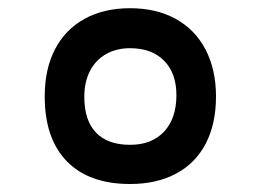

<svg xmlns="http://www.w3.org/2000/svg" viewBox="-20 -510 640 468"><path d="M89 -275Q89 -341.5 114 -389.8Q139 -438 186 -464Q233 -490 297 -490Q361 -490 408.2 -464Q455.5 -438 481 -389.2Q506.5 -340.5 506.5 -275Q506.5 -208 481.5 -160Q456.5 -112 409.2 -86.8Q362 -61.5 297 -61.5Q197 -61.5 143 -116.8Q89 -172 89 -275ZM410 -278Q410 -331.5 380 -362Q350 -392.5 297 -392.5Q263.5 -392.5 238.2 -378Q213 -363.5 199.2 -336.8Q185.5 -310 185.5 -274Q185.5 -216.5 214 -186.8Q242.5 -157 297 -157Q350 -157 380 -189.2Q410 -221.5 410 -278Z"/></svg>

Font: JuliaMono ExtraBold
Style: Italic
Weight: 800
Italic angle: -9°
Monospace: yes
Designer: cormullion
Foundry: corm
Version: Version 0.057; ttfautohint (v1.8.4)